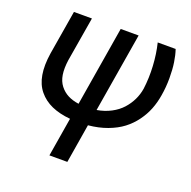

<svg xmlns="http://www.w3.org/2000/svg" viewBox="-136 -678 1037 1044"><g transform="rotate(20 383.0 -156.0)"><path d="M116.8 -545.5H220.9L177.9 -289.4Q170.8 -239.7 176.5 -203.5Q182.2 -167.3 201.7 -142.4Q221.2 -117.5 248.2 -103.7Q275.2 -89.8 311.1 -84.9L387.4 -545.5H491.1L414.8 -86.6Q459.2 -94.1 495.6 -113.3Q532 -132.5 556.1 -159.3Q580.3 -186.1 595.3 -217.3Q610.4 -248.6 615.8 -282.7Q624.3 -347.3 620.4 -416Q616.5 -484.7 601.6 -545.5H705.3Q715.9 -514.6 721.9 -474.8Q728 -435 728 -383.7Q728 -332.4 719.5 -282.7Q712.4 -238.6 697.1 -199.8Q681.8 -160.9 655.5 -125Q629.3 -89.1 593.9 -62.1Q558.6 -35.2 508.9 -16.7Q459.2 1.8 399.1 7.5L361.9 233H258.2L295.5 7.8Q233 2.1 187.1 -18.3Q141.3 -38.7 111.3 -75.3Q81.3 -111.9 72.3 -165.1Q63.2 -218.4 74.2 -290.1Z"/></g></svg>

Font: Karasuma Gothic
Style: Medium Italic
Weight: 500
Italic angle: 9.39998°
Designer: Rasmus Andersson / Ryoko Nishizuka
Foundry: Genbu
Version: Version 1.00